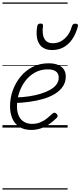

<svg xmlns="http://www.w3.org/2000/svg" viewBox="-20 -1030 650 1550"><path d="M233 19Q173 19 135 -6.5Q97 -32 79 -75Q61 -118 61 -172Q61 -239 83.5 -301Q106 -363 147 -412.5Q188 -462 245 -490.5Q302 -519 373 -519Q420 -519 451 -505Q482 -491 496.5 -467.5Q511 -444 511 -413Q511 -367 487.5 -332Q464 -297 423 -272Q382 -247 329 -231.5Q276 -216 217 -208Q158 -200 98 -198L111 -243Q162 -245 211.5 -252Q261 -259 304.5 -272Q348 -285 382 -303.5Q416 -322 435 -347Q454 -372 454 -403Q454 -437 431.5 -453.5Q409 -470 366 -470Q308 -470 261.5 -444Q215 -418 183 -375Q151 -332 134 -279.5Q117 -227 117 -173Q117 -124 132.5 -92.5Q148 -61 175.5 -45.5Q203 -30 239 -30Q277 -30 307 -43Q337 -56 361 -75.5Q385 -95 404 -113Q414 -121 421.5 -120Q429 -119 436 -112Q443 -105 445 -96.5Q447 -88 438 -79Q415 -55 383 -32Q351 -9 313.5 5Q276 19 233 19ZM401 -626Q328 -626 296.5 -676.5Q265 -727 281 -820Q283 -830 289.5 -835Q296 -840 307 -840Q319 -840 324 -834.5Q329 -829 327 -820Q318 -753 338.5 -717Q359 -681 406 -681Q461 -681 502.5 -718.5Q544 -756 561 -819Q565 -830 571 -834.5Q577 -839 588 -839Q600 -839 606 -833.5Q612 -828 609 -818Q592 -754 562 -711.5Q532 -669 491.5 -647.5Q451 -626 401 -626ZM0 490H526V500H0ZM0 -20H526V0H0ZM0 -505H526V-500H0ZM0 -1010H526V-1000H0Z"/></svg>

Font: Playwrite MX Guides
Style: Regular
Weight: 400
Designer: Veronika Burian, José Scaglione
Foundry: TypeTogether
Version: Version 1.003